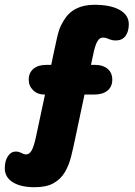

<svg xmlns="http://www.w3.org/2000/svg" viewBox="-64 -627 564 802"><path d="M289 -232H329Q365 -232 385 -248.5Q405 -265 405 -294Q405 -323 385.5 -339.5Q366 -356 334 -356H316L324 -393Q333 -440 344 -456Q349 -464 354.5 -467Q360 -470 367 -470Q370 -470 373 -469.5Q376 -469 380 -468Q397 -461 404.5 -459.5Q412 -458 420 -458Q446 -458 460 -476.5Q474 -495 474 -526Q474 -564 436 -585.5Q398 -607 330 -607Q241 -607 202 -541Q195 -529 190.5 -520Q186 -511 182 -498.5Q178 -486 173 -464Q168 -442 160 -404L150 -356H129Q95 -356 75.5 -339.5Q56 -323 56 -294Q56 -268 74.5 -250Q93 -232 121 -232H124L87 -59Q78 -16 68.5 1Q59 18 45 18Q40 18 34 16Q20 9 14 7.5Q8 6 2 6Q-18 6 -31 25.5Q-44 45 -44 76Q-44 113 -11 134Q22 155 81 155Q130 155 160 138Q190 121 207 92Q224 63 233 27Q242 -9 250 -48Z"/></svg>

Font: Beiruti Black
Style: Regular
Weight: 900
Designer: Arlette Boutros
Foundry: Boutros
Version: Version 1.41